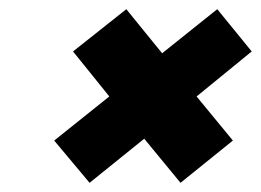

<svg xmlns="http://www.w3.org/2000/svg" viewBox="-20 -551 568 418"><path d="M255 -531 139 -439 218 -341 98 -245 175 -153 294 -249 373 -153 487 -245 408 -341 528 -439 453 -531 333 -435Z"/></svg>

Font: LT Wave Black
Style: Italic
Weight: 900
Designer: Daniel Lyons
Version: Version 2.5 (Glyphs App)